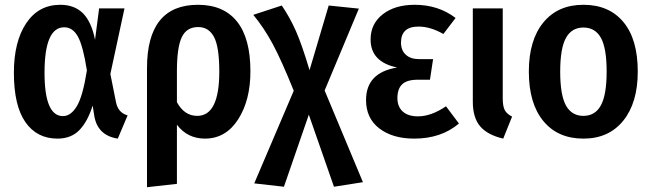

<svg xmlns="http://www.w3.org/2000/svg" viewBox="-20 -564 2723 802"><path d="M232 -544Q291 -544 326.5 -508.5Q362 -473 377 -398L394 -529H500L441 -255L465 -135Q474 -93 513 -82L472 15Q388 2 374 -79L367 -123Q346 -56 311.5 -20.5Q277 15 220 15Q134 15 86 -54Q38 -123 38 -260Q38 -390 89.5 -467Q141 -544 232 -544ZM248 -450Q166 -450 166 -260Q166 -79 243 -79Q276 -79 301 -120.5Q326 -162 343 -270Q327 -372 305.5 -411Q284 -450 248 -450Z M807 -544Q914 -544 970 -474Q1026 -404 1026 -266Q1026 -145 974.5 -65Q923 15 836 15Q763 15 719 -43V204L594 218V-279Q594 -544 807 -544ZM804 -80Q896 -80 896 -265Q896 -368 874 -409.5Q852 -451 808 -451Q759 -451 739 -408Q719 -365 719 -267V-137Q750 -80 804 -80Z M1336 -186 1496 197 1375 216 1270 -85 1166 216 1042 202 1207 -185Q1155 -314 1118.5 -381.5Q1082 -449 1038 -502L1157 -541Q1191 -491 1216 -434.5Q1241 -378 1273 -271L1353 -541L1479 -528Z M1712 -544Q1811 -544 1883 -489L1832 -422Q1778 -453 1728 -453Q1655 -453 1655 -386Q1655 -354 1675 -335.5Q1695 -317 1731 -317H1789L1776 -231H1725Q1680 -231 1660 -212Q1640 -193 1640 -154Q1640 -119 1662 -98.5Q1684 -78 1726 -78Q1781 -78 1843 -120L1897 -48Q1823 15 1710 15Q1620 15 1564.5 -27.5Q1509 -70 1509 -146Q1509 -261 1639 -282Q1528 -305 1528 -399Q1528 -465 1579 -504.5Q1630 -544 1712 -544Z M2080 -529V-153Q2080 -120 2088.5 -104Q2097 -88 2119 -77L2082 15Q2017 0 1986 -36Q1955 -72 1955 -139V-529Z M2644 -265Q2644 -135 2583.5 -60Q2523 15 2417 15Q2310 15 2249.5 -58.5Q2189 -132 2189 -265Q2189 -396 2249.5 -470Q2310 -544 2417 -544Q2524 -544 2584 -472Q2644 -400 2644 -265ZM2320 -265Q2320 -167 2344 -123.5Q2368 -80 2417 -80Q2466 -80 2490 -124Q2514 -168 2514 -265Q2514 -363 2490 -406Q2466 -449 2417 -449Q2368 -449 2344 -405.5Q2320 -362 2320 -265Z"/></svg>

Font: Fira Sans Condensed Medium
Style: Regular
Weight: 500
Width: 3
Designer: Carrois Corporate & Edenspiekermann AG
Foundry: Carrois Corporate GbR & Edenspiekermann AG
Version: Version 4.203;PS 004.203;hotconv 1.0.88;makeotf.lib2.5.64775